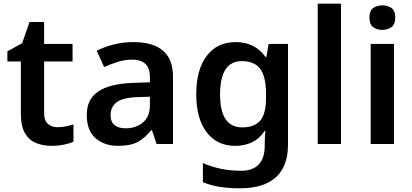

<svg xmlns="http://www.w3.org/2000/svg" viewBox="-20 -780 2234 1040"><path d="M291 -91Q314 -91 336.5 -95.5Q359 -100 378 -106V-12Q358 -3 326 3.5Q294 10 259 10Q213 10 175 -5.5Q137 -21 115 -59Q93 -97 93 -165V-447H20V-502L100 -546L140 -661H219V-542H373V-447H219V-166Q219 -128 239 -109.5Q259 -91 291 -91Z M703 -552Q808 -552 862.5 -506Q917 -460 917 -364V0H828L803 -75H799Q764 -31 725 -10.5Q686 10 619 10Q546 10 498 -31Q450 -72 450 -158Q450 -242 511.5 -284Q573 -326 698 -331L792 -334V-361Q792 -412 767 -434.5Q742 -457 697 -457Q656 -457 618.5 -445Q581 -433 544 -417L504 -505Q544 -526 595.5 -539Q647 -552 703 -552ZM726 -254Q643 -251 611 -225.5Q579 -200 579 -157Q579 -118 601.5 -101.5Q624 -85 661 -85Q716 -85 754 -116.5Q792 -148 792 -210V-256Z M1257 -552Q1360 -552 1418 -472H1423L1435 -542H1540V4Q1540 120 1474.5 180Q1409 240 1279 240Q1221 240 1172 232.5Q1123 225 1079 207V103Q1172 145 1287 145Q1349 145 1381.5 110.5Q1414 76 1414 10V-4Q1414 -19 1415 -39Q1416 -59 1418 -71H1414Q1386 -29 1345.5 -9.5Q1305 10 1254 10Q1155 10 1099 -64Q1043 -138 1043 -270Q1043 -402 1099.5 -477Q1156 -552 1257 -552ZM1290 -449Q1172 -449 1172 -268Q1172 -90 1292 -90Q1358 -90 1389.5 -126.5Q1421 -163 1421 -250V-269Q1421 -365 1389.5 -407Q1358 -449 1290 -449Z M1827 0H1701V-760H1827Z M2051 -751Q2080 -751 2100.5 -736.5Q2121 -722 2121 -685Q2121 -648 2100.5 -633Q2080 -618 2051 -618Q2022 -618 2001.5 -633Q1981 -648 1981 -685Q1981 -722 2001.5 -736.5Q2022 -751 2051 -751ZM2114 -542V0H1988V-542Z"/></svg>

Font: Noto Sans Kannada SemiBold
Style: Regular
Weight: 600
Designer: Jelle Bosma - Monotype Design Team
Foundry: Monotype Imaging Inc.
Version: Version 2.005; ttfautohint (v1.8.4.7-5d5b)